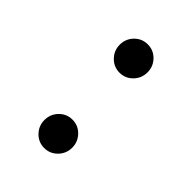

<svg xmlns="http://www.w3.org/2000/svg" viewBox="-140 -496 573 573"><g transform="rotate(45 146.5 -209.0)"><path d="M105 -325.7Q87.9 -343.3 87.9 -367.9Q87.9 -392.6 105 -410.2Q122.1 -427.7 146.5 -427.7Q170.9 -427.7 188 -410.2Q205.1 -392.6 205.1 -367.9Q205.1 -343.3 188 -325.7Q170.9 -308.1 146.5 -308.1Q122.1 -308.1 105 -325.7ZM105 -7.8Q87.9 -25.4 87.9 -50Q87.9 -74.7 105 -92.3Q122.1 -109.9 146.5 -109.9Q170.9 -109.9 188 -92.3Q205.1 -74.7 205.1 -50Q205.1 -25.4 188 -7.8Q170.9 9.8 146.5 9.8Q122.1 9.8 105 -7.8Z"/></g></svg>

Font: Nova Square
Style: Book
Weight: 400
Version: Version 2.000